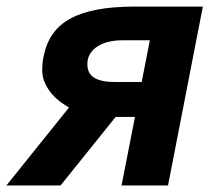

<svg xmlns="http://www.w3.org/2000/svg" viewBox="-44 -567 666 587"><path d="M167 -238.3Q155.8 -244.6 141.6 -254.9Q127.4 -265.1 115 -279.3Q102.5 -293.5 93.8 -312.3Q85 -331.1 85 -354Q85 -361.8 85.9 -372.6Q86.9 -383.3 89.4 -394.5Q96.7 -433.1 116.5 -461.9Q136.2 -490.7 169.9 -509.5Q203.6 -528.3 252.9 -537.6Q302.2 -546.9 369.1 -546.9H576.2L469.7 0H327.6L368.7 -209.5H309.6L141.1 0H-24.4ZM389.2 -316.4 414.1 -443.8H329.6Q308.6 -443.8 289.3 -439.5Q270 -435.1 255.4 -426Q240.7 -417 231.9 -403.3Q223.1 -389.6 223.1 -371.1Q223.1 -341.8 244.4 -329.1Q265.6 -316.4 304.7 -316.4Z"/></svg>

Font: Hack
Style: Bold Italic
Weight: 700
Italic angle: -11°
Monospace: yes
Designer: Christopher Simpkins
Foundry: Christopher Simpkins
Version: Version 2.017; ttfautohint (v1.4.1) -l 4 -r 80 -G 350 -x 0 -